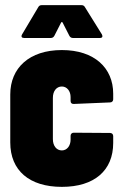

<svg xmlns="http://www.w3.org/2000/svg" viewBox="-20 -720 477 748"><path d="M74 -572H178C184 -572 189 -575 192 -581L218 -632C220 -635 222 -635 224 -632L250 -581C253 -575 258 -572 264 -572H369C375 -572 379 -574 379 -579C379 -581 378 -583 377 -586L311 -692C308 -698 303 -700 297 -700H143C137 -700 132 -698 129 -692L66 -586C61 -577 65 -572 74 -572ZM221 8C348 8 421 -56 421 -163V-190C421 -197 416 -202 409 -202L267 -203C260 -203 255 -198 255 -191V-176C255 -152 241 -134 221 -134C200 -134 186 -152 186 -178V-339C186 -365 200 -383 221 -383C241 -383 255 -365 255 -342V-327C255 -319 259 -315 267 -315L409 -321C416 -321 421 -326 421 -333V-355C421 -455 348 -525 221 -525C94 -525 20 -455 20 -352V-165C20 -56 94 8 221 8Z"/></svg>

Font: Barlow Condensed ExtraBold
Style: Regular
Weight: 800
Width: 3
Designer: Jeremy Tribby
Foundry: Tribby Type
Version: Version 1.422;hotconv 1.0.109;makeotfexe 2.5.65596